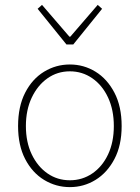

<svg xmlns="http://www.w3.org/2000/svg" viewBox="-20 -754 572 786"><path d="M266 12Q209 12 160.5 -17.5Q112 -47 83 -103Q54 -159 54 -238Q54 -318 83 -374.5Q112 -431 160.5 -460.5Q209 -490 266 -490Q323 -490 371 -460.5Q419 -431 448.5 -374.5Q478 -318 478 -238Q478 -159 448.5 -103Q419 -47 371 -17.5Q323 12 266 12ZM266 -16Q317 -16 358 -44Q399 -72 422.5 -122Q446 -172 446 -238Q446 -304 422.5 -354.5Q399 -405 358 -433.5Q317 -462 266 -462Q215 -462 174.5 -433.5Q134 -405 110 -354.5Q86 -304 86 -238Q86 -172 110 -122Q134 -72 174.5 -44Q215 -16 266 -16ZM252 -572 134 -718 152 -734 264 -604H268L380 -734L398 -718L280 -572Z"/></svg>

Font: Source Sans Variable
Style: Regular
Weight: 200
Designer: Paul D. Hunt
Foundry: Adobe Systems Incorporated
Version: Version 3.006;hotconv 1.0.111;makeotfexe 2.5.65597